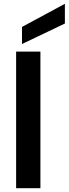

<svg xmlns="http://www.w3.org/2000/svg" viewBox="-20 -992 362 1012"><path d="M65 0V-720H193V0ZM96 -760V-850L322 -972V-868Z"/></svg>

Font: DeepMind Sans
Style: Bold
Weight: 700
Designer: Jonny Pinhorn / Modifications: Colophon Foundry
Foundry: Colophon Foundry
Version: Version 1.002; ttfautohint (v1.8.2)